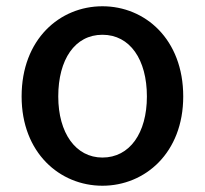

<svg xmlns="http://www.w3.org/2000/svg" viewBox="-20 -582 654 613"><path d="M307 11C443 11 565 -94 565 -274C565 -457 443 -562 307 -562C171 -562 49 -457 49 -274C49 -94 171 11 307 11ZM307 -79C222 -79 166 -157 166 -274C166 -392 219 -471 307 -471C395 -471 449 -392 449 -274C449 -157 394 -79 307 -79Z"/></svg>

Font: Bithumb Trading Sans Medium
Style: Regular
Weight: 500
Designer: Ham Hyungwon
Foundry: Bithumb
Version: Version 1.200;FEAKit 1.0